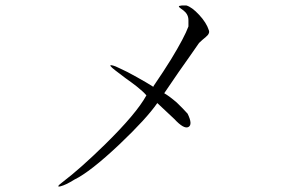

<svg xmlns="http://www.w3.org/2000/svg" viewBox="-20 -728 1040 705"><path d="M664.1 -708H648.4Q636.7 -707 636.7 -704.1Q636.7 -702.1 644.5 -696.3Q656.2 -688.5 662.1 -681.6Q671.9 -669.9 671.9 -654.3V-630.9Q657.2 -590.8 608.4 -510.7Q582 -467.8 543.9 -412.1L543 -409.2Q518.6 -424.8 483.4 -444.3Q443.4 -466.8 422.9 -475.6Q402.3 -486.3 390.6 -488.3Q375 -491.2 404.3 -468.8L440.4 -441.4Q467.8 -421.9 481.4 -411.1Q504.9 -392.6 517.6 -377.9Q481.4 -311.5 366.2 -198.2Q274.4 -108.4 210 -59.6Q182.6 -39.1 202.1 -43.9Q221.7 -48.8 252.9 -68.4Q311.5 -96.7 418.9 -198.2Q518.6 -293 557.6 -349.6L620.1 -291Q655.3 -252.9 671.9 -261.7Q688.5 -270.5 668.9 -310.5Q651.4 -330.1 628.9 -351.6Q601.6 -375 583 -385.7Q607.4 -421.9 635.7 -462.9Q652.3 -486.3 679.7 -525.4L710.9 -570.3L723.6 -582Q738.3 -593.8 743.2 -599.6Q750 -608.4 747.1 -616.2Q738.3 -644.5 710.9 -673.8Q684.6 -702.1 664.1 -708Z"/></svg>

Font: Batang
Style: Regular
Weight: 400
Version: Version 2.21